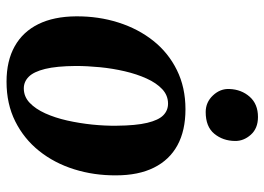

<svg xmlns="http://www.w3.org/2000/svg" viewBox="-136 -698 848 617"><g transform="rotate(90 288.5 -390.0)"><path d="M331.5 -561.5Q400 -561.5 447.2 -535.8Q494.5 -510 519.2 -460.2Q544 -410.5 544 -338.5Q544.5 -267.5 524.5 -203.8Q504.5 -140 465.5 -91.2Q426.5 -42.5 370.5 -14.5Q314.5 13.5 243 13.5Q176 13.5 129.2 -12.8Q82.5 -39 58 -88.8Q33.5 -138.5 33 -210Q32.5 -282 52.8 -345.8Q73 -409.5 111.5 -458Q150 -506.5 205.8 -534Q261.5 -561.5 331.5 -561.5ZM313.5 -505.5Q287 -505.5 267 -486.8Q247 -468 232.8 -436.5Q218.5 -405 209.5 -366.2Q200.5 -327.5 196.5 -286.8Q192.5 -246 192.5 -209Q193 -147 202 -110.5Q211 -74 227 -58Q243 -42 264.5 -42Q291 -42 310.8 -60.8Q330.5 -79.5 344.8 -111Q359 -142.5 367.8 -181.5Q376.5 -220.5 380.8 -261.5Q385 -302.5 384.5 -340Q384 -402.5 375.2 -438.8Q366.5 -475 351 -490.2Q335.5 -505.5 313.5 -505.5ZM340.5 -626.5Q309 -626.5 287 -650Q265 -673.5 266.5 -703Q268 -741.5 291.5 -768Q315 -794.5 356.5 -794.5Q393 -794.5 413.5 -771.5Q434 -748.5 433.5 -720.5Q433 -681.5 410.2 -654Q387.5 -626.5 340.5 -626.5Z"/></g></svg>

Font: Merriweather 36pt ExtraBold
Style: Italic
Weight: 800
Italic angle: -7.8°
Version: Version 2.101